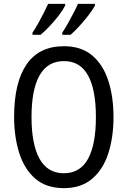

<svg xmlns="http://www.w3.org/2000/svg" viewBox="-20 -963 659 993"><path d="M567 -358Q567 -253 540 -169.5Q513 -86 456 -38Q399 10 311 10Q219 10 162.5 -39Q106 -88 79.5 -171.5Q53 -255 53 -359Q53 -536 117.5 -630Q182 -724 311 -724Q400 -724 456.5 -676.5Q513 -629 540 -546Q567 -463 567 -358ZM143 -358Q143 -217 184.5 -142Q226 -67 310 -67Q394 -67 435 -141Q476 -215 476 -358Q476 -500 435 -573.5Q394 -647 311 -647Q226 -647 184.5 -573Q143 -499 143 -358ZM471 -934Q460 -913 438 -884.5Q416 -856 390.5 -828Q365 -800 345 -783H302V-794Q316 -815 332 -843.5Q348 -872 362 -899Q376 -926 383 -943H471ZM317 -934Q306 -912 285 -884.5Q264 -857 239 -830Q214 -803 190 -783H148V-794Q163 -816 178.5 -844Q194 -872 207.5 -898.5Q221 -925 229 -943H317Z"/></svg>

Font: Noto Sans Thai Cond
Style: Regular
Weight: 400
Width: 3
Designer: Monotype Design Team
Foundry: Monotype Imaging Inc.
Version: Version 2.002; ttfautohint (v1.8.4.7-5d5b)